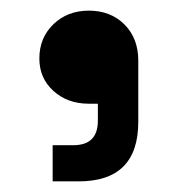

<svg xmlns="http://www.w3.org/2000/svg" viewBox="-20 -194 334 361"><path d="M128 147H79V79H118Q164 79 164 33V1H147Q107 1 80.5 -23Q54 -47 54 -84Q54 -123 80.5 -148.5Q107 -174 147 -174Q188 -174 214 -148Q240 -122 240 -80V35Q240 147 128 147Z"/></svg>

Font: Rootstock Sans Headline
Style: Bold
Weight: 700
Designer: Florian Karsten
Foundry: Florian Karsten
Version: Version 2.000;FEAKit 1.0